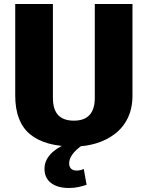

<svg xmlns="http://www.w3.org/2000/svg" viewBox="-20 -720 737 958"><path d="M349 11Q203 11 129.5 -50.5Q56 -112 56 -243V-700H244V-232Q244 -174 270 -146Q296 -118 349 -118Q453 -118 453 -232V-700H641V-243Q641 -180 618 -132Q595 -84 554 -52.5Q513 -21 460.5 -5Q408 11 349 11ZM325 218Q267 218 234.5 193Q202 168 202 122Q202 83 231 50.5Q260 18 313 -3L394 2Q358 27 341.5 50Q325 73 325 95Q325 112 334.5 121.5Q344 131 362 131Q382 131 398 123L412 202Q395 208 372.5 213Q350 218 325 218Z"/></svg>

Font: Pathway Extreme SemiCondensed ExtraBold
Style: Regular
Weight: 800
Width: 4
Version: Version 1.001;gftools[0.9.26]